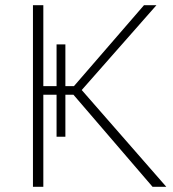

<svg xmlns="http://www.w3.org/2000/svg" viewBox="-20 -720 666 740"><path d="M232 -193V-355H263L568 0H621L295 -373L583 -700H535L265 -388H232V-549H198V-388H147V-700H107V0H147V-355H198V-193Z"/></svg>

Font: Fixel Display ExtraLight
Style: Regular
Weight: 200
Designer: AlfaBravo + MacPaw
Foundry: Kyrylo Tkachov, Marchela Mozhyna, Serhii Makarenko, Maria Weinstein, Zakhar Kryvoshyya
Version: Version 1.211